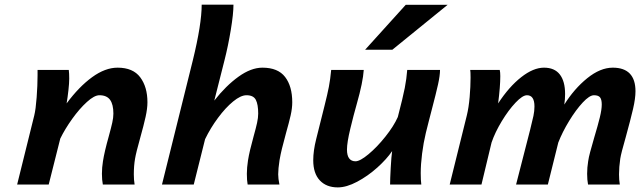

<svg xmlns="http://www.w3.org/2000/svg" viewBox="-20 -794 2765 826"><path d="M418.5 -46.4Q418.5 -73.2 422.9 -100.1Q429.2 -141.1 447.8 -207Q458 -244.1 462.9 -265.9Q467.8 -287.6 467.8 -305.2Q467.8 -345.2 453.4 -364.7Q439 -384.3 407.7 -384.3Q385.7 -384.3 353.8 -355.2Q321.8 -326.2 290.5 -282.5Q259.3 -238.8 239.3 -197.8L189.5 0H53.7L127.4 -297.4Q133.8 -323.2 137.7 -375.2Q141.6 -427.2 141.6 -469.7V-493.2H275.9Q277.8 -479 277.8 -455.6Q277.8 -436.5 274.4 -405.8Q271 -375 266.6 -349.1Q319.8 -420.9 376.2 -461.9Q432.6 -502.9 485.8 -502.9Q552.2 -502.9 583.3 -461.4Q614.3 -419.9 614.3 -354Q614.3 -327.1 606.4 -291.5Q598.6 -255.9 583.5 -202.1Q565.4 -137.7 561 -111.3Q555.7 -80.6 555.7 -43.9Q555.7 -20 559.1 0H422.4Q418.5 -20 418.5 -46.4Z M1042 -46.4Q1042 -72.3 1046.9 -104Q1053.2 -143.6 1070.8 -206.5Q1081.1 -243.2 1085.9 -265.4Q1090.8 -287.6 1090.8 -305.2Q1090.8 -344.7 1080.6 -364.5Q1070.3 -384.3 1040.5 -384.3Q1015.6 -384.3 982.9 -357.4Q950.2 -330.6 918 -287.1Q885.7 -243.7 862.3 -195.3L813.5 0H676.8L809.6 -534.7Q847.7 -690.4 847.7 -773.9H984.4Q984.4 -734.9 972.9 -665.3Q961.4 -595.7 945.8 -534.7L901.9 -361.3Q952.1 -425.3 1006.1 -464.1Q1060.1 -502.9 1108.9 -502.9Q1175.8 -502.9 1206.5 -462.9Q1237.3 -422.9 1237.3 -354Q1237.3 -328.6 1230.5 -298.1Q1223.6 -267.6 1210.4 -221.2Q1198.7 -178.2 1192.9 -154.3Q1187 -130.4 1182.6 -105Q1176.8 -67.4 1176.8 -43.9Q1176.8 -25.9 1182.1 0H1045.4Q1042 -17.6 1042 -46.4Z M1667 -144Q1644 -109.9 1603.3 -73.2Q1562.5 -36.6 1516.6 -12.2Q1470.7 12.2 1433.1 12.2Q1384.3 12.2 1356 -17.8Q1327.6 -47.9 1327.6 -104.5Q1327.6 -145.5 1340.3 -195.8L1376 -338.4Q1388.7 -388.7 1394.8 -420.4Q1400.9 -452.1 1404.8 -493.2H1544.9Q1541.5 -440.4 1515.1 -347.7Q1501.5 -300.3 1487.1 -240.5Q1472.7 -180.7 1472.7 -150.4Q1472.7 -125 1482.2 -112.5Q1491.7 -100.1 1509.3 -100.1Q1528.8 -100.1 1565.4 -130.6Q1602.1 -161.1 1637.9 -206.1Q1673.8 -251 1691.4 -290.5Q1713.9 -377 1721.4 -415.8Q1729 -454.6 1731.9 -493.2H1873Q1873 -469.2 1864.5 -430.9Q1856 -392.6 1837.9 -323.7Q1831.5 -299.3 1825 -273.9Q1818.4 -248.5 1812 -222.2Q1801.8 -179.7 1795.9 -133.3Q1790 -86.9 1790 -48.8Q1790 -17.6 1792.5 0H1658.2Q1658.2 -22.9 1660.9 -72Q1663.6 -121.1 1667 -144ZM1905.8 -773.4 1668 -580.1H1550.8L1725.6 -773.4Z M2505.9 -46.4Q2505.9 -73.2 2510.3 -100.1Q2512.7 -117.2 2519 -140.4Q2525.4 -163.6 2536.1 -201.2Q2552.2 -254.9 2560.5 -288.8Q2568.8 -322.8 2568.8 -344.7Q2568.8 -365.7 2561.5 -375Q2554.2 -384.3 2535.2 -384.3Q2516.1 -384.3 2486.8 -352.8Q2457.5 -321.3 2428.5 -273.7Q2399.4 -226.1 2381.8 -180.7L2336.9 0H2200.2L2260.7 -235.8Q2270.5 -274.4 2274.9 -295.4Q2279.3 -316.4 2279.3 -335.9Q2279.3 -384.3 2247.1 -384.3Q2228 -384.3 2197.8 -352.3Q2167.5 -320.3 2138.4 -272.2Q2109.4 -224.1 2094.7 -180.7L2051.3 0H1914.6L1988.3 -297.4Q1996.6 -331.1 2000.5 -376.5Q2004.4 -421.9 2004.4 -460Q2004.4 -485.4 2002.9 -493.2H2129.9Q2132.3 -483.4 2132.3 -466.3Q2132.3 -421.4 2123 -349.1Q2169.9 -420.9 2222.2 -461.9Q2274.4 -502.9 2320.3 -502.9Q2365.7 -502.9 2388.4 -473.6Q2411.1 -444.3 2411.1 -389.6Q2411.1 -366.7 2407.7 -344.2Q2450.2 -412.1 2506.3 -457.5Q2562.5 -502.9 2616.2 -502.9Q2665 -502.9 2689.5 -477.3Q2713.9 -451.7 2713.9 -401.4Q2713.9 -370.6 2703.4 -325.2Q2692.9 -279.8 2671.9 -203.6Q2651.9 -134.3 2648.4 -111.3Q2643.1 -75.2 2643.1 -43.9Q2643.1 -20 2646.5 0H2509.8Q2505.9 -20 2505.9 -46.4Z"/></svg>

Font: Lesson One
Style: Bold Italic
Weight: 700
Italic angle: -14°
Designer: But Ko, Victor Gaultney, Annie Olsen, Julie Remington, Don Collingsworth, Eric Hays, Becca Hirsbrunner
Version: Version 1.100